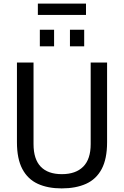

<svg xmlns="http://www.w3.org/2000/svg" viewBox="-20 -1033 688 1065"><path d="M322 12Q245 12 189.5 -13.5Q134 -39 104 -95.5Q74 -152 74 -244V-686H166V-234Q166 -150 206 -108.5Q246 -67 323 -67Q400 -67 441.5 -108.5Q483 -150 483 -234V-686H574V-244Q574 -152 544 -95.5Q514 -39 457.5 -13.5Q401 12 322 12ZM201 -776V-868H280V-776ZM368 -776V-868H447V-776ZM190 -950V-1013H457V-950Z"/></svg>

Font: Archivo SemiCondensed
Style: Regular
Weight: 400
Width: 4
Designer: Hector Gatti
Foundry: Omnibus-Type
Version: Version 2.001